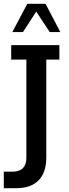

<svg xmlns="http://www.w3.org/2000/svg" viewBox="-34 -821 364 1012"><path d="M50 171H-14V84H30Q68 84 86.5 65.5Q105 47 105 12V-507H25V-583H279V-507H210V9Q210 88 169.5 129.5Q129 171 50 171ZM31 -652 110 -801H206L284 -652H228L157 -760L87 -652Z"/></svg>

Font: Rokkitt SemiBold Medium
Style: Regular
Weight: 500
Version: Version 3.103